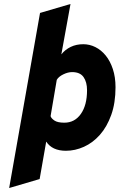

<svg xmlns="http://www.w3.org/2000/svg" viewBox="-20 -745 600 964"><path d="M311 12Q242 12 212 -34L179 154L26 199L181 -680L334 -725L288 -472Q307 -496 335 -509.5Q363 -523 398 -523Q430 -523 459 -508.5Q488 -494 510.5 -466.5Q533 -439 546.5 -398.5Q560 -358 560 -307Q560 -228 538.5 -168Q517 -108 481.5 -68Q446 -28 401.5 -8Q357 12 311 12ZM303 -129Q355 -129 386 -173Q417 -217 417 -292Q417 -333 399.5 -358Q382 -383 342 -383Q321 -383 297.5 -371.5Q274 -360 265 -344L234 -162Q237 -151 253 -140Q269 -129 303 -129Z"/></svg>

Font: Overpass Heavy
Style: Italic
Weight: 900
Italic angle: -10°
Designer: Delve Withrington, Dave Bailey
Foundry: Delve Fonts
Version: Version 3.000;DELV;Overpass